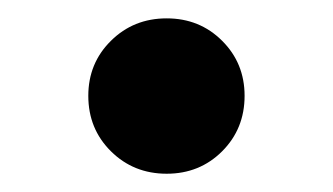

<svg xmlns="http://www.w3.org/2000/svg" viewBox="-20 -178 359 207"><path d="M159.7 9.3Q124 9.3 99.6 -14.9Q75.2 -39.1 75.2 -74.7Q75.2 -109.9 99.6 -134Q124 -158.2 159.7 -158.2Q195.3 -158.2 219.5 -134Q243.7 -109.9 243.7 -74.7Q243.7 -39.1 219.5 -14.9Q195.3 9.3 159.7 9.3Z"/></svg>

Font: Inter 17pt
Style: Bold
Weight: 700
Version: Version 4.001;git-66647c0bb